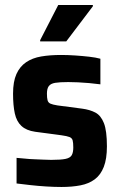

<svg xmlns="http://www.w3.org/2000/svg" viewBox="-20 -737 478 765"><path d="M225 8Q197 8 164.5 6Q132 4 101 0.5Q70 -3 46 -6V-108Q62 -107 80 -105Q98 -103 116 -102.5Q134 -102 151.5 -101Q169 -100 184 -100Q223 -100 241.5 -104Q260 -108 266 -119Q272 -130 272 -149Q272 -168 269.5 -177.5Q267 -187 257 -191Q247 -195 225 -198L120 -212Q85 -217 65.5 -235Q46 -253 39 -285Q32 -317 32 -364Q32 -412 45.5 -442Q59 -472 84 -489Q109 -506 144 -512Q179 -518 223 -518Q250 -518 279.5 -516Q309 -514 335.5 -511Q362 -508 380 -503V-401Q358 -404 335 -406Q312 -408 291 -409Q270 -410 252 -410Q218 -410 200 -407Q182 -404 174.5 -394Q167 -384 167 -364Q167 -347 169.5 -337.5Q172 -328 181 -324Q190 -320 209 -317L308 -304Q338 -300 360 -288.5Q382 -277 394 -246.5Q406 -216 406 -154Q406 -104 393.5 -72Q381 -40 357.5 -22.5Q334 -5 300.5 1.5Q267 8 225 8ZM140 -572V-577L212 -717H350V-712L244 -572Z"/></svg>

Font: Saira SemiCondensed
Style: Bold
Weight: 700
Width: 4
Designer: Hector Gatti with collaboration of the Omnibus-Type team
Foundry: Omnibus-Type
Version: Version 1.101